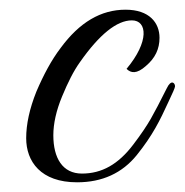

<svg xmlns="http://www.w3.org/2000/svg" viewBox="-20 -372 381 396"><path d="M241 -230C250 -221 262 -219 281 -236C300 -252 309 -271 309 -294C309 -325 288 -352 239 -352C188 -352 144 -326 105 -273C86 -248 70 -218 55 -183C41 -148 34 -116 34 -87C34 -39 64 4 139 4C191 4 232 -15 262 -52C295 -93 310 -124 327 -161C336 -180 341 -191 341 -194C341 -201 333 -209 324 -190C310 -162 299 -141 291 -127C283 -113 271 -95 255 -74C224 -33 190 -14 149 -14C109 -14 90 -46 90 -93C90 -117 96 -144 108 -173C120 -202 132 -226 145 -244C185 -301 221 -330 252 -330C284 -330 288 -286 241 -230Z"/></svg>

Font: VL Great Vibes
Style: Regular
Weight: 400
Designer: Robert E. Leuschke
Foundry: Robert E. Leuschke
Version: Version 1.001